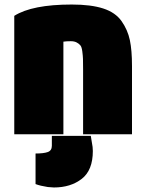

<svg xmlns="http://www.w3.org/2000/svg" viewBox="-20 -578 629 848"><path d="M43 15V-508Q122 -558 297 -558Q382 -558 436 -540.5Q490 -523 517 -484.5Q544 -446 553.5 -401Q563 -356 563 -286V15H347V-255Q347 -261 347 -272Q347 -303 346.5 -317.5Q346 -332 343.5 -351Q341 -370 335.5 -377Q330 -384 319.5 -390Q309 -396 293 -396Q273 -396 260 -394V15ZM209 66V22H381Q388 64 389 71Q390 82 390 89Q390 174 341 212Q292 250 218 250Q211 250 191 248Q158 243 137 235V100Q173 100 191 93.5Q209 87 209 66Z"/></svg>

Font: Repo
Style: ExtraBlack
Weight: 1000
Designer: Stefan Peev
Foundry: Context Ltd
Version: Version 001.000